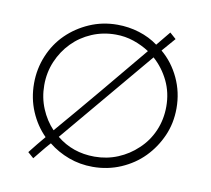

<svg xmlns="http://www.w3.org/2000/svg" viewBox="-54 -447 570 519"><g transform="rotate(10 230.5 -187.5)"><path d="M108 -36Q97 -24 87.5 -12Q78 0 68 12Q64 8 59.5 4.5Q55 1 52 -2Q62 -15 71.5 -26.5Q81 -38 91 -50Q65 -76 50 -111.5Q35 -147 35 -188Q35 -228 50 -264Q65 -300 91.5 -326Q118 -352 153.5 -367.5Q189 -383 230 -383Q261 -383 290 -374Q319 -365 342 -348Q350 -358 358 -367.5Q366 -377 374 -387Q378 -383 382.5 -379.5Q387 -376 391 -372Q383 -363 375 -353.5Q367 -344 359 -335Q390 -309 408 -270.5Q426 -232 426 -188Q426 -147 410.5 -112Q395 -77 369 -50.5Q343 -24 307 -8.5Q271 7 230 7Q195 7 164 -4.5Q133 -16 108 -36ZM126 -57Q148 -39 174 -30Q200 -21 230 -21Q264 -21 294 -33.5Q324 -46 347 -68Q371 -90 384.5 -121Q398 -152 398 -188Q398 -226 382.5 -258Q367 -290 341 -313Q285 -246 233.5 -185Q182 -124 126 -57ZM63 -188Q63 -154 75.5 -124Q88 -94 109 -72Q163 -135 216.5 -199Q270 -263 323 -327Q303 -340 279.5 -348Q256 -356 230 -356Q195 -356 164.5 -343Q134 -330 111.5 -307Q89 -284 76 -253.5Q63 -223 63 -188Z"/></g></svg>

Font: Josefin Slab Light
Style: Regular
Weight: 300
Designer: Santiago Orozco
Foundry: Typemade
Version: Version 2.000